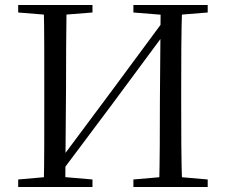

<svg xmlns="http://www.w3.org/2000/svg" viewBox="-20 -748 903 768"><path d="M154.9 0Q156.9 -83.6 157 -167.7Q157.1 -251.7 157.1 -336.8V-391.1Q157.1 -476.1 157 -560.4Q156.9 -644.8 154.9 -728H246.3Q245.1 -645.2 244.6 -560.7Q244.1 -476.1 244.1 -391.1L241 0ZM616.6 0Q618.6 -83.6 619.1 -168.6Q619.6 -253.5 619.6 -343.2L622.7 -728H708.8Q705.8 -645.2 705.3 -560.7Q704.8 -476.1 704.8 -391.1V-336.8Q704.8 -252.2 705.3 -168.1Q705.8 -84.1 708.8 0ZM52.8 0V-30.1L189.7 -42.1H210.4L349.9 -30.1V0ZM52.8 -698V-728H349.9V-698L210.4 -686.9H189.7ZM513.6 0V-30.1L652.1 -42.1H673.2L810.8 -30.1V0ZM513.6 -698V-728H810.8V-698L673.2 -686.9H652.1ZM213.1 -43.3 197.2 -92.2 208.9 -92 428.6 -386.8 648.5 -684.3 667.3 -636.3H654.5L430.9 -334.2Z"/></svg>

Font: Noto Serif TC
Style: Regular
Weight: 200
Designer: Ryoko NISHIZUKA 西塚涼子 (kana & ideographs); Frank Grießhammer (Latin, Greek & Cyrillic); Wenlong ZHANG 张文龙 (bopomofo); San
Foundry: Adobe
Version: Version 2.001;hotconv 1.1.0;makeotfexe 2.6.0